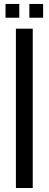

<svg xmlns="http://www.w3.org/2000/svg" viewBox="-20 -944 244 964"><path d="M59.9 0V-800H144.4V0ZM127.4 -855V-924.2H196.5V-855ZM7.7 -855V-924.2H76.9V-855Z"/></svg>

Font: Big Shoulders Text SC Thin
Style: Regular
Weight: 100
Designer: Patric King
Foundry: XO Type Co
Version: Version 2.002